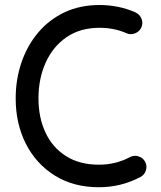

<svg xmlns="http://www.w3.org/2000/svg" viewBox="-20 -724 656 782"><path d="M555.7 -612.3Q547.9 -595.2 529.8 -588.1Q511.7 -581.1 494.6 -588.9Q469.2 -600.1 441.7 -605.5Q414.1 -610.8 385.3 -610.8Q306.6 -610.8 251 -572.5Q195.3 -534.2 166 -469Q136.7 -403.8 136.7 -323.2Q136.7 -245.1 165.3 -184.1Q193.8 -123 249 -88.1Q304.2 -53.2 383.3 -53.2Q450.7 -53.2 509.3 -84Q525.9 -92.8 544.2 -87.2Q562.5 -81.5 571.3 -64.9Q580.1 -48.3 574.2 -30Q568.4 -11.7 551.8 -2.9Q472.7 38.6 383.3 38.6Q279.3 38.6 203.1 -9Q127 -56.6 85.4 -138.4Q43.9 -220.2 43.9 -323.2Q43.9 -400.9 67.4 -469.5Q90.8 -538.1 135 -590.8Q179.2 -643.6 242.4 -673.6Q305.7 -703.6 385.3 -703.6Q422.9 -703.6 460 -696.3Q497.1 -689 532.2 -673.3Q549.3 -665.5 556.4 -647.5Q563.5 -629.4 555.7 -612.3Z"/></svg>

Font: Mikhak Medium
Style: Regular
Weight: 500
Designer: Amin Abedi
Version: Version 3.3